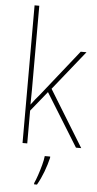

<svg xmlns="http://www.w3.org/2000/svg" viewBox="-64 -891 534 1056"><g transform="rotate(5 203.5 -362.5)"><path d="M109 -469Q109 -426 109 -388Q109 -350 108 -307Q122 -326 132 -338.5Q142 -351 156 -367L358 -621H390L216 -404L407 -93H378L198 -384L109 -274V-93H83V-853H109ZM241 -25Q232 13 217 53Q202 93 182 128H166V121Q174 104 183.5 76Q193 48 201 18.5Q209 -11 211 -32H241Z"/></g></svg>

Font: Noto Sans Telugu UI SemiCondensed Thin
Style: Regular
Weight: 100
Width: 4
Designer: Jelle Bosma - Monotype Design Team
Foundry: Monotype Imaging Inc.
Version: Version 2.005; ttfautohint (v1.8.4.7-5d5b)